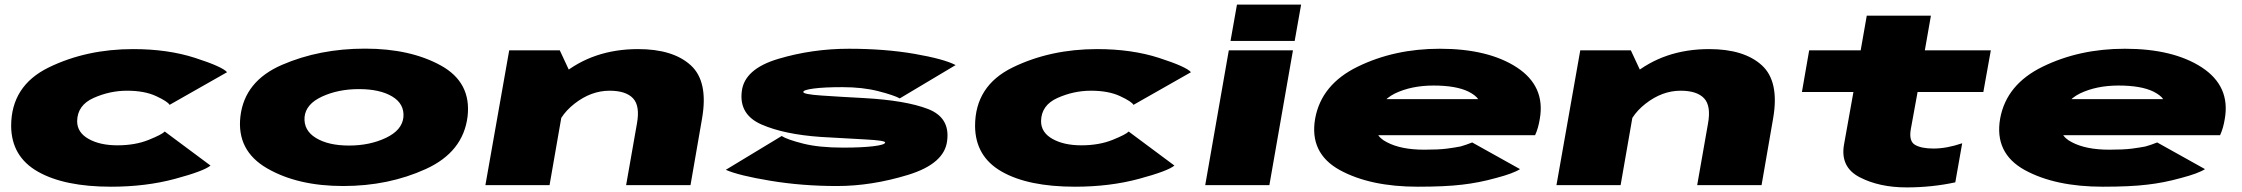

<svg xmlns="http://www.w3.org/2000/svg" viewBox="-20 -805 9749 835"><path d="M463 7Q614 7 740.5 -27Q867 -61 895.5 -85L696.5 -233Q684.5 -220 626 -196.5Q567.5 -173 490.5 -173Q414.5 -173 365 -201Q315.5 -229 315.5 -278Q316.5 -347.5 387 -379Q457.5 -410.5 532.5 -410.5Q608.5 -410.5 659 -387Q709.5 -363.5 717.5 -349L967.5 -491Q947 -515 828.5 -553.2Q710 -591.5 559 -591.5Q356 -591.5 192.2 -511.8Q28.5 -432 28.5 -257Q29.5 -124 144.8 -58.5Q260 7 463 7Z M1472.5 4Q1669.5 4 1832 -70Q1994.5 -144 2013.5 -298.5Q2030.5 -446.5 1897.5 -520Q1764.5 -593.5 1567.5 -593.5Q1369.5 -593.5 1206.5 -523Q1043.5 -452.5 1025.5 -298.5Q1008.5 -150 1141.5 -73Q1274.5 4 1472.5 4ZM1498 -172Q1408 -172 1354 -205Q1300 -238 1304.5 -296Q1310 -352.5 1380.5 -385Q1451 -417.5 1541 -417.5Q1632 -417.5 1685.5 -385.5Q1739 -353.5 1734.5 -296Q1729 -239 1658.5 -205.5Q1588 -172 1498 -172Z M2091 0H2370L2456.5 -496L2414.5 -586H2194.5ZM2703 0H2983L3033 -288.5Q3061.5 -450.5 2984.2 -521Q2907 -591.5 2755 -591.5Q2558 -591.5 2421.2 -477.8Q2284.5 -364 2273 -302.5L2393 -220.5Q2407 -298.5 2479 -354.5Q2551 -410.5 2631 -410.5Q2702 -410.5 2733 -377.5Q2764 -344.5 2750 -267.5Z M3620.5 4Q3770.5 4 3929 -44.5Q4087.5 -93 4099 -192.5Q4112.5 -294 4015.2 -331.2Q3918 -368.5 3737.5 -378.5Q3633.5 -384 3553 -389.5Q3472.5 -395 3473.5 -405Q3473.5 -414 3519 -420Q3564.5 -426 3643.5 -426Q3731.5 -426 3799.8 -408.5Q3868 -391 3893 -377L4136 -522Q4085.5 -548.5 3957 -570.8Q3828.5 -593 3671.5 -593Q3512.5 -593 3364.8 -549Q3217 -505 3206 -407.5Q3193.5 -306.5 3292 -263.5Q3390.5 -220.5 3549.5 -209.5Q3659 -203 3745 -198.5Q3831 -194 3829.5 -185Q3828 -175 3777.5 -169Q3727 -163 3647 -163Q3542 -163 3472.8 -180.5Q3403.5 -198 3379.5 -213.5L3136.5 -66.5Q3193 -41.5 3330.8 -18.8Q3468.5 4 3620.5 4Z M4655 7Q4806 7 4932.5 -27Q5059 -61 5087.5 -85L4888.5 -233Q4876.5 -220 4818 -196.5Q4759.5 -173 4682.5 -173Q4606.5 -173 4557 -201Q4507.5 -229 4507.5 -278Q4508.5 -347.5 4579 -379Q4649.5 -410.5 4724.5 -410.5Q4800.5 -410.5 4851 -387Q4901.5 -363.5 4909.5 -349L5159.5 -491Q5139 -515 5020.5 -553.2Q4902 -591.5 4751 -591.5Q4548 -591.5 4384.2 -511.8Q4220.5 -432 4220.5 -257Q4221.5 -124 4336.8 -58.5Q4452 7 4655 7Z M5221.5 0H5500.5L5603 -586H5324ZM5359.5 -785 5331.5 -627H5610.5L5638.5 -785Z M6146 7 6174.5 -154Q6072.5 -154 6011.5 -186.5Q5949 -217 5962.5 -288Q5975.5 -363 6046.5 -398.5Q6118.5 -433 6214.5 -433Q6312.5 -433 6366.5 -406.5Q6397 -391 6408.5 -374H5953.5L5926 -217H6656Q6670 -247 6676.5 -288Q6701.5 -430 6576.5 -512Q6452 -593 6242 -593Q6044 -593 5884.5 -515Q5726.5 -438 5699.5 -289Q5673.5 -139 5806.5 -65.5Q5939 7 6146 7ZM6174.5 -154 6146 7Q6266 7 6339.5 -2Q6411 -10 6486.5 -31Q6561 -50.5 6590.5 -69.5L6382.5 -185.5Q6355 -174.5 6331.5 -168Q6306 -163 6271.5 -158.5Q6235.5 -154 6174.5 -154Z M6749 0H7028L7114.5 -496L7072.5 -586H6852.5ZM7361 0H7641L7691 -288.5Q7719.5 -450.5 7642.2 -521Q7565 -591.5 7413 -591.5Q7216 -591.5 7079.2 -477.8Q6942.5 -364 6931 -302.5L7051 -220.5Q7065 -298.5 7137 -354.5Q7209 -410.5 7289 -410.5Q7360 -410.5 7391 -377.5Q7422 -344.5 7408 -267.5Z M8271.5 10Q8381.5 10 8483.5 -12L8513.5 -182Q8446 -159 8389 -159Q8336 -159 8308.5 -175Q8281 -191 8290 -243L8319.5 -405H8605.5L8638 -586H8351L8377.5 -737H8098.5L8072 -586H7848L7816.5 -405H8040.5L7999.5 -176Q7982.5 -78 8068 -34Q8153.5 10 8271.5 10Z M9125 7 9153.5 -154Q9051.5 -154 8990.5 -186.5Q8928 -217 8941.5 -288Q8954.5 -363 9025.5 -398.5Q9097.5 -433 9193.5 -433Q9291.5 -433 9345.5 -406.5Q9376 -391 9387.5 -374H8932.5L8905 -217H9635Q9649 -247 9655.5 -288Q9680.5 -430 9555.5 -512Q9431 -593 9221 -593Q9023 -593 8863.5 -515Q8705.5 -438 8678.5 -289Q8652.5 -139 8785.5 -65.5Q8918 7 9125 7ZM9153.5 -154 9125 7Q9245 7 9318.5 -2Q9390 -10 9465.5 -31Q9540 -50.5 9569.5 -69.5L9361.5 -185.5Q9334 -174.5 9310.5 -168Q9285 -163 9250.5 -158.5Q9214.5 -154 9153.5 -154Z"/></svg>

Font: Anybody ExtraExpanded Black
Style: Italic
Weight: 900
Width: 8
Italic angle: -10°
Version: Version 1.113;gftools[0.9.25]